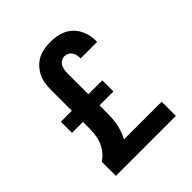

<svg xmlns="http://www.w3.org/2000/svg" viewBox="-189 -805 928 928"><g transform="rotate(-45 275.0 -341.0)"><path d="M70 0V-97Q91 -110 106 -129.5Q121 -149 129.5 -172Q138 -195 140 -219.5Q142 -244 142 -269V-297H67V-373H142V-516Q142 -538 145.5 -560Q149 -582 158.5 -601.5Q168 -621 183.5 -637.5Q199 -654 218 -664Q237 -674 259 -678Q281 -682 303 -682Q324 -682 344.5 -678.5Q365 -675 384 -666.5Q403 -658 418.5 -643.5Q434 -629 444 -610.5Q454 -592 459 -571.5Q464 -551 464 -530Q464 -528 463.5 -526Q463 -524 463 -522H351V-525Q351 -536 348.5 -546.5Q346 -557 340 -566Q334 -575 324 -580Q314 -585 303 -585Q291 -585 280.5 -578.5Q270 -572 264.5 -562Q259 -552 257 -540Q255 -528 255 -516V-373H350V-297H255V-269Q255 -247 254.5 -224.5Q254 -202 250.5 -180.5Q247 -159 240 -137.5Q233 -116 222 -97H480V0Z"/></g></svg>

Font: Lode
Style: Bold
Weight: 700
Monospace: yes
Designer: Belleve Invis
Foundry: Belleve Invis
Version: Version 29.2.0; ttfautohint (v1.8.3)